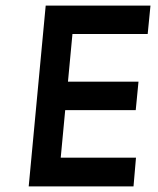

<svg xmlns="http://www.w3.org/2000/svg" viewBox="-20 -669 567 689"><path d="M83 0 144 -649H520L510 -547.1H240L223.9 -375.9H477L467.1 -273.9H214L197.9 -103.1H468L459.1 0Z"/></svg>

Font: Karla
Style: Italic
Weight: 400
Italic angle: -8°
Designer: Jonathan Pinhorn
Version: Version 2.004;gftools[0.9.33]